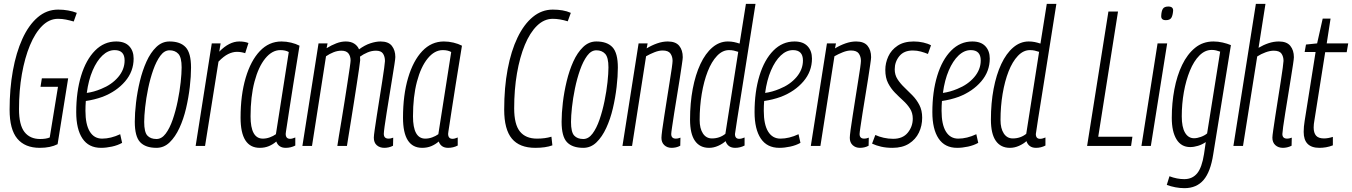

<svg xmlns="http://www.w3.org/2000/svg" viewBox="-20 -760 7042 1000"><path d="M187 10Q110 10 70 -38Q30 -86 30 -189Q30 -297 47 -391.5Q64 -486 96.5 -557.5Q129 -629 176 -669.5Q223 -710 283 -710Q310 -710 335 -705.5Q360 -701 380 -693L364 -648Q343 -654 323.5 -658Q304 -662 282 -662Q237 -662 200 -625.5Q163 -589 136 -524Q109 -459 94 -374Q79 -289 79 -192Q79 -109 107.5 -72.5Q136 -36 189 -36Q220 -36 239 -44L282 -308H191L198 -352H335L280 -9Q243 10 187 10Z M616 -16Q593 -3 563 3.5Q533 10 506 10Q442 10 409.5 -38.5Q377 -87 377 -176Q377 -282 402.5 -365.5Q428 -449 475 -496.5Q522 -544 585 -544Q630 -544 653 -519.5Q676 -495 676 -455Q676 -388 631.5 -336Q587 -284 515 -256Q493 -248 470.5 -242.5Q448 -237 427 -234Q425 -209 425 -183Q425 -112 447.5 -75Q470 -38 512 -38Q557 -38 606 -61ZM577 -499Q543 -499 513.5 -471Q484 -443 462.5 -393Q441 -343 432 -276Q469 -281 507 -297Q562 -319 595.5 -358.5Q629 -398 629 -445Q629 -499 577 -499Z M795 10Q738 10 710 -19.5Q682 -49 682 -126Q682 -170 688.5 -225.5Q695 -281 708.5 -337Q722 -393 743 -439.5Q764 -486 794 -515Q824 -544 863 -544Q919 -544 947 -514Q975 -484 975 -408Q975 -363 968.5 -307Q962 -251 949 -195.5Q936 -140 914.5 -93.5Q893 -47 863.5 -18.5Q834 10 795 10ZM795 -36Q822 -36 843 -64Q864 -92 879.5 -137Q895 -182 905.5 -233.5Q916 -285 921 -331.5Q926 -378 926 -409Q926 -461 909 -479.5Q892 -498 863 -498Q836 -498 815 -469.5Q794 -441 778 -395.5Q762 -350 751.5 -299Q741 -248 736 -201.5Q731 -155 731 -125Q731 -72 747.5 -54Q764 -36 795 -36Z M1129 -534 1122 -491Q1174 -544 1226 -544Q1254 -544 1274 -536L1257 -483Q1236 -490 1214 -490Q1192 -490 1168.5 -478.5Q1145 -467 1118 -439L1048 0H999L1083 -534Z M1468 10Q1431 10 1419 -23Q1402 -8 1380.5 1Q1359 10 1333 10Q1233 10 1233 -147Q1233 -265 1259.5 -354.5Q1286 -444 1333.5 -494Q1381 -544 1446 -544Q1471 -544 1496 -538Q1521 -532 1540 -522Q1520 -399 1507 -317.5Q1494 -236 1486.5 -186.5Q1479 -137 1475 -111Q1471 -85 1469.5 -75.5Q1468 -66 1468 -63Q1468 -37 1491 -37Q1502 -37 1518 -44V-2Q1495 10 1468 10ZM1417 -61 1484 -489Q1467 -499 1440 -499Q1397 -499 1361.5 -455.5Q1326 -412 1305.5 -334.5Q1285 -257 1285 -154Q1285 -38 1349 -38Q1367 -38 1385 -44.5Q1403 -51 1417 -61Z M1982 10Q1958 10 1942.5 -3.5Q1927 -17 1927 -43Q1927 -53 1931.5 -84Q1936 -115 1942.5 -157.5Q1949 -200 1956.5 -246.5Q1964 -293 1970.5 -335Q1977 -377 1981 -406Q1985 -435 1985 -442Q1985 -465 1975 -480.5Q1965 -496 1938 -496Q1916 -496 1894.5 -487Q1873 -478 1855 -465Q1856 -457 1856 -447Q1855 -435 1850 -401Q1845 -367 1838 -321Q1831 -275 1823 -224.5Q1815 -174 1807.5 -127.5Q1800 -81 1794.5 -47Q1789 -13 1787 0H1737Q1739 -15 1745 -51Q1751 -87 1759 -135Q1767 -183 1775 -234Q1783 -285 1790 -330.5Q1797 -376 1801.5 -407Q1806 -438 1806 -445Q1806 -467 1795 -481.5Q1784 -496 1758 -496Q1738 -496 1717.5 -488Q1697 -480 1678 -467L1605 0H1555L1639 -534H1686L1681 -509Q1707 -525 1732 -534.5Q1757 -544 1781 -544Q1807 -544 1824.5 -533Q1842 -522 1850 -503Q1880 -525 1909 -534.5Q1938 -544 1962 -544Q2003 -544 2021 -521Q2039 -498 2039 -463Q2039 -455 2034.5 -425.5Q2030 -396 2023 -353.5Q2016 -311 2008.5 -264Q2001 -217 1994 -174Q1987 -131 1983 -101Q1979 -71 1979 -63Q1979 -38 2004 -38Q2009 -38 2014.5 -39Q2020 -40 2028 -43L2027 -1Q2016 5 2004 7.5Q1992 10 1982 10Z M2314 10Q2277 10 2265 -23Q2248 -8 2226.5 1Q2205 10 2179 10Q2079 10 2079 -147Q2079 -265 2105.5 -354.5Q2132 -444 2179.5 -494Q2227 -544 2292 -544Q2317 -544 2342 -538Q2367 -532 2386 -522Q2366 -399 2353 -317.5Q2340 -236 2332.5 -186.5Q2325 -137 2321 -111Q2317 -85 2315.5 -75.5Q2314 -66 2314 -63Q2314 -37 2337 -37Q2348 -37 2364 -44V-2Q2341 10 2314 10ZM2263 -61 2330 -489Q2313 -499 2286 -499Q2243 -499 2207.5 -455.5Q2172 -412 2151.5 -334.5Q2131 -257 2131 -154Q2131 -38 2195 -38Q2213 -38 2231 -44.5Q2249 -51 2263 -61Z M2768 10Q2686 10 2646 -38Q2606 -86 2606 -189Q2606 -304 2624 -399.5Q2642 -495 2675.5 -564.5Q2709 -634 2755.5 -672Q2802 -710 2859 -710Q2886 -710 2909.5 -706Q2933 -702 2953 -693L2937 -649Q2895 -662 2859 -662Q2814 -662 2777 -626Q2740 -590 2713.5 -526Q2687 -462 2672.5 -377.5Q2658 -293 2658 -196Q2658 -112 2688 -75Q2718 -38 2777 -38Q2819 -38 2852 -48L2857 -3Q2822 10 2768 10Z M3018 10Q2961 10 2933 -19.5Q2905 -49 2905 -126Q2905 -170 2911.5 -225.5Q2918 -281 2931.5 -337Q2945 -393 2966 -439.5Q2987 -486 3017 -515Q3047 -544 3086 -544Q3142 -544 3170 -514Q3198 -484 3198 -408Q3198 -363 3191.5 -307Q3185 -251 3172 -195.5Q3159 -140 3137.5 -93.5Q3116 -47 3086.5 -18.5Q3057 10 3018 10ZM3018 -36Q3045 -36 3066 -64Q3087 -92 3102.5 -137Q3118 -182 3128.5 -233.5Q3139 -285 3144 -331.5Q3149 -378 3149 -409Q3149 -461 3132 -479.5Q3115 -498 3086 -498Q3059 -498 3038 -469.5Q3017 -441 3001 -395.5Q2985 -350 2974.5 -299Q2964 -248 2959 -201.5Q2954 -155 2954 -125Q2954 -72 2970.5 -54Q2987 -36 3018 -36Z M3306 -534H3353L3348 -508Q3374 -524 3402.5 -534Q3431 -544 3458 -544Q3499 -544 3517.5 -521.5Q3536 -499 3536 -462Q3536 -454 3531.5 -424Q3527 -394 3520.5 -351Q3514 -308 3506 -261Q3498 -214 3491.5 -171.5Q3485 -129 3480.5 -99Q3476 -69 3476 -62Q3476 -38 3500 -38Q3505 -38 3510.5 -39Q3516 -40 3524 -43L3523 -1Q3512 5 3500.5 7.5Q3489 10 3478 10Q3455 10 3440 -4Q3425 -18 3425 -42Q3425 -52 3429 -83Q3433 -114 3440 -157Q3447 -200 3454 -246.5Q3461 -293 3468 -335Q3475 -377 3479 -406Q3483 -435 3483 -443Q3483 -465 3472 -481Q3461 -497 3431 -497Q3412 -497 3389 -488Q3366 -479 3345 -467L3272 0H3222Z M3809 10Q3771 10 3759 -25Q3744 -11 3720.5 -0.5Q3697 10 3673 10Q3625 10 3599.5 -26.5Q3574 -63 3574 -137Q3574 -223 3588 -297Q3602 -371 3628 -426.5Q3654 -482 3690.5 -513Q3727 -544 3771 -544Q3788 -544 3802.5 -541Q3817 -538 3832 -533L3865 -740H3915Q3878 -506 3854.5 -358Q3831 -210 3819.5 -138.5Q3808 -67 3808 -62Q3808 -37 3830 -37Q3837 -37 3844 -39Q3851 -41 3858 -44V-2Q3835 10 3809 10ZM3688 -39Q3728 -39 3758 -63L3825 -490Q3813 -494 3802 -496.5Q3791 -499 3777 -499Q3743 -499 3714.5 -469Q3686 -439 3666 -388Q3646 -337 3635 -271.5Q3624 -206 3624 -135Q3624 -91 3641 -65Q3658 -39 3688 -39Z M4149 -16Q4126 -3 4096 3.5Q4066 10 4039 10Q3975 10 3942.5 -38.5Q3910 -87 3910 -176Q3910 -282 3935.5 -365.5Q3961 -449 4008 -496.5Q4055 -544 4118 -544Q4163 -544 4186 -519.5Q4209 -495 4209 -455Q4209 -388 4164.5 -336Q4120 -284 4048 -256Q4026 -248 4003.5 -242.5Q3981 -237 3960 -234Q3958 -209 3958 -183Q3958 -112 3980.5 -75Q4003 -38 4045 -38Q4090 -38 4139 -61ZM4110 -499Q4076 -499 4046.5 -471Q4017 -443 3995.5 -393Q3974 -343 3965 -276Q4002 -281 4040 -297Q4095 -319 4128.5 -358.5Q4162 -398 4162 -445Q4162 -499 4110 -499Z M4287 -534H4334L4329 -508Q4355 -524 4383.5 -534Q4412 -544 4439 -544Q4480 -544 4498.5 -521.5Q4517 -499 4517 -462Q4517 -454 4512.5 -424Q4508 -394 4501.5 -351Q4495 -308 4487 -261Q4479 -214 4472.5 -171.5Q4466 -129 4461.5 -99Q4457 -69 4457 -62Q4457 -38 4481 -38Q4486 -38 4491.5 -39Q4497 -40 4505 -43L4504 -1Q4493 5 4481.5 7.5Q4470 10 4459 10Q4436 10 4421 -4Q4406 -18 4406 -42Q4406 -52 4410 -83Q4414 -114 4421 -157Q4428 -200 4435 -246.5Q4442 -293 4449 -335Q4456 -377 4460 -406Q4464 -435 4464 -443Q4464 -465 4453 -481Q4442 -497 4412 -497Q4393 -497 4370 -488Q4347 -479 4326 -467L4253 0H4203Z M4522 -12 4539 -57Q4558 -48 4582.5 -42.5Q4607 -37 4632 -37Q4682 -37 4708 -69Q4734 -101 4734 -142Q4734 -172 4719.5 -194.5Q4705 -217 4683.5 -236.5Q4662 -256 4641 -277.5Q4620 -299 4605.5 -327Q4591 -355 4591 -396Q4591 -432 4606.5 -466Q4622 -500 4655 -522Q4688 -544 4739 -544Q4765 -544 4789 -538.5Q4813 -533 4829 -524L4813 -479Q4796 -486 4776 -491.5Q4756 -497 4734 -497Q4688 -497 4664 -467.5Q4640 -438 4640 -399Q4640 -370 4654.5 -347.5Q4669 -325 4690 -305Q4711 -285 4732.5 -263Q4754 -241 4768.5 -213Q4783 -185 4783 -147Q4783 -105 4766 -69.5Q4749 -34 4714.5 -12Q4680 10 4628 10Q4596 10 4569.5 4Q4543 -2 4522 -12Z M5075 -16Q5052 -3 5022 3.5Q4992 10 4965 10Q4901 10 4868.5 -38.5Q4836 -87 4836 -176Q4836 -282 4861.5 -365.5Q4887 -449 4934 -496.5Q4981 -544 5044 -544Q5089 -544 5112 -519.5Q5135 -495 5135 -455Q5135 -388 5090.5 -336Q5046 -284 4974 -256Q4952 -248 4929.5 -242.5Q4907 -237 4886 -234Q4884 -209 4884 -183Q4884 -112 4906.5 -75Q4929 -38 4971 -38Q5016 -38 5065 -61ZM5036 -499Q5002 -499 4972.5 -471Q4943 -443 4921.5 -393Q4900 -343 4891 -276Q4928 -281 4966 -297Q5021 -319 5054.5 -358.5Q5088 -398 5088 -445Q5088 -499 5036 -499Z M5376 10Q5338 10 5326 -25Q5311 -11 5287.5 -0.5Q5264 10 5240 10Q5192 10 5166.5 -26.5Q5141 -63 5141 -137Q5141 -223 5155 -297Q5169 -371 5195 -426.5Q5221 -482 5257.5 -513Q5294 -544 5338 -544Q5355 -544 5369.5 -541Q5384 -538 5399 -533L5432 -740H5482Q5445 -506 5421.5 -358Q5398 -210 5386.5 -138.5Q5375 -67 5375 -62Q5375 -37 5397 -37Q5404 -37 5411 -39Q5418 -41 5425 -44V-2Q5402 10 5376 10ZM5255 -39Q5295 -39 5325 -63L5392 -490Q5380 -494 5369 -496.5Q5358 -499 5344 -499Q5310 -499 5281.5 -469Q5253 -439 5233 -388Q5213 -337 5202 -271.5Q5191 -206 5191 -135Q5191 -91 5208 -65Q5225 -39 5255 -39Z M5642 0 5753 -700H5803L5700 -48H5878L5871 0Z M6065 -726Q6091 -726 6090 -704Q6088 -679 6080.5 -667Q6073 -655 6052 -655Q6027 -655 6028 -677Q6029 -702 6036.5 -714Q6044 -726 6065 -726ZM5925 0 6009 -534H6059L5974 0Z M6057 203 6071 158Q6110 173 6148 173Q6190 173 6215 143Q6240 113 6251 42L6260 -20Q6241 -7 6219.5 -0.5Q6198 6 6179 6Q6132 6 6107.5 -34.5Q6083 -75 6083 -146Q6083 -223 6096.5 -294.5Q6110 -366 6137 -422Q6164 -478 6204.5 -511Q6245 -544 6300 -544Q6324 -544 6348 -538.5Q6372 -533 6391 -525L6299 43Q6285 135 6248.5 177.5Q6212 220 6149 220Q6126 220 6102 215.5Q6078 211 6057 203ZM6335 -491Q6324 -495 6313.5 -497.5Q6303 -500 6291 -500Q6256 -500 6227 -471Q6198 -442 6177.5 -392Q6157 -342 6146 -280.5Q6135 -219 6135 -154Q6135 -98 6152 -69Q6169 -40 6199 -40Q6215 -40 6234.5 -47Q6254 -54 6267 -65Z M6659 -62Q6659 -38 6684 -38Q6688 -38 6694 -39Q6700 -40 6708 -43L6707 -1Q6695 5 6683.5 7.5Q6672 10 6662 10Q6638 10 6622.5 -4Q6607 -18 6607 -43Q6607 -52 6611.5 -83Q6616 -114 6622.5 -157Q6629 -200 6636.5 -246.5Q6644 -293 6650.5 -335.5Q6657 -378 6661 -407Q6665 -436 6665 -443Q6665 -465 6654.5 -480.5Q6644 -496 6614 -496Q6595 -496 6571.5 -487.5Q6548 -479 6528 -466L6454 0H6404L6521 -740H6571L6535 -511Q6560 -526 6587 -535Q6614 -544 6641 -544Q6682 -544 6700.5 -521Q6719 -498 6719 -462Q6719 -454 6714.5 -424Q6710 -394 6703 -351Q6696 -308 6688.5 -261Q6681 -214 6674 -171.5Q6667 -129 6663 -99Q6659 -69 6659 -62Z M6922 -47V-3Q6904 4 6886.5 7Q6869 10 6852 10Q6770 10 6770 -73Q6770 -100 6775 -130L6832 -489H6775L6782 -528L6840 -534L6869 -663H6910L6890 -534H7002L6994 -488H6882L6826 -134Q6824 -123 6823 -114Q6822 -105 6822 -96Q6822 -68 6834.5 -53.5Q6847 -39 6876 -39Q6886 -39 6897.5 -41Q6909 -43 6922 -47Z"/></svg>

Font: Georama Condensed Light
Style: Italic
Weight: 300
Width: 3
Italic angle: -9°
Designer: Jean-Baptiste Levee
Foundry: Production Type
Version: Version 1.000